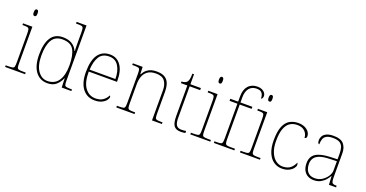

<svg xmlns="http://www.w3.org/2000/svg" viewBox="-36 -1473 4160 2184"><g transform="rotate(20 2044.0 -381.0)"><path d="M31 0V-20H61Q98 -20 114 -24Q130 -28 134 -43.5Q138 -59 138 -94V-438Q138 -475 134 -491.5Q130 -508 115.5 -512Q101 -516 71 -516H53V-536H166V-94Q166 -59 170 -43.5Q174 -28 190.5 -24Q207 -20 243 -20H273V0ZM147 -658Q137 -658 130.5 -666Q124 -674 124 -698Q124 -721 130.5 -729.5Q137 -738 147 -738Q158 -738 164 -729.5Q170 -721 170 -698Q170 -674 164 -666Q158 -658 147 -658Z M544 10Q452 10 399 -61.5Q346 -133 346 -267Q346 -399 392.5 -471Q439 -543 536 -543Q603 -543 646.5 -516Q690 -489 710 -441H714Q713 -469 712.5 -495.5Q712 -522 712 -543V-662Q712 -699 708 -715.5Q704 -732 689.5 -736Q675 -740 645 -740H620V-760H740V-94Q740 -59 744 -43.5Q748 -28 764 -24Q780 -20 817 -20H833V0H716L712 -111H710Q688 -59 649.5 -24.5Q611 10 544 10ZM538 -14Q627 -16 670 -83Q713 -150 713 -265Q713 -390 676 -454Q639 -518 539 -518Q451 -518 412.5 -452Q374 -386 374 -264Q374 -143 420.5 -78Q467 -13 538 -14Z M1116 10Q1023 10 968.5 -60.5Q914 -131 914 -262Q914 -404 964 -473Q1014 -542 1107 -542Q1190 -542 1237.5 -475.5Q1285 -409 1285 -290V-276H943Q942 -146 990.5 -80.5Q1039 -15 1117 -15Q1174 -15 1209 -40.5Q1244 -66 1261 -103Q1266 -100 1268 -96Q1270 -92 1270 -85Q1270 -68 1252.5 -45.5Q1235 -23 1201 -6.5Q1167 10 1116 10ZM1257 -300Q1256 -397 1218 -457Q1180 -517 1106 -517Q1022 -517 986 -458Q950 -399 945 -300Z M1377 0V-20H1400Q1437 -20 1453 -24Q1469 -28 1473 -43.5Q1477 -59 1477 -94V-442Q1477 -477 1473 -492.5Q1469 -508 1454.5 -512Q1440 -516 1410 -516H1382V-536H1501L1504 -449H1508Q1528 -485 1552 -505Q1576 -525 1605.5 -533.5Q1635 -542 1672 -542Q1758 -542 1797.5 -496.5Q1837 -451 1837 -357V-94Q1837 -59 1841 -43.5Q1845 -28 1861.5 -24Q1878 -20 1914 -20H1929V0H1809V-365Q1809 -432 1778.5 -474.5Q1748 -517 1672 -517Q1607 -517 1570.5 -490Q1534 -463 1519.5 -421Q1505 -379 1505 -334V-94Q1505 -59 1509 -43.5Q1513 -28 1529.5 -24Q1546 -20 1582 -20H1598V0Z M2158 10Q2100 10 2075.5 -24Q2051 -58 2051 -141V-511H1973V-531Q1994 -531 2009.5 -536.5Q2025 -542 2035 -551Q2045 -560 2052 -584Q2059 -608 2059 -657H2079V-536H2206V-511H2079V-132Q2079 -68 2097 -41.5Q2115 -15 2157 -15Q2174 -15 2186.5 -16Q2199 -17 2215 -20V5Q2199 8 2185.5 9Q2172 10 2158 10Z M2273 0V-20H2303Q2340 -20 2356 -24Q2372 -28 2376 -43.5Q2380 -59 2380 -94V-438Q2380 -475 2376 -491.5Q2372 -508 2357.5 -512Q2343 -516 2313 -516H2295V-536H2408V-94Q2408 -59 2412 -43.5Q2416 -28 2432.5 -24Q2449 -20 2485 -20H2515V0ZM2389 -658Q2379 -658 2372.5 -666Q2366 -674 2366 -698Q2366 -721 2372.5 -729.5Q2379 -738 2389 -738Q2400 -738 2406 -729.5Q2412 -721 2412 -698Q2412 -674 2406 -666Q2400 -658 2389 -658Z M2558 0V-20H2590Q2620 -20 2634.5 -24Q2649 -28 2653 -44.5Q2657 -61 2657 -98V-511H2562V-536H2657V-600Q2657 -682 2697 -727Q2737 -772 2808 -772Q2840 -772 2863 -761Q2886 -750 2898.5 -732.5Q2911 -715 2911 -697Q2911 -684 2907.5 -675Q2904 -666 2899 -662Q2894 -658 2889 -658Q2889 -683 2882 -703Q2875 -723 2857.5 -735Q2840 -747 2806 -747Q2748 -747 2716.5 -707.5Q2685 -668 2685 -600V-536H2829V-511H2685V-98Q2685 -61 2689.5 -44.5Q2694 -28 2708 -24Q2722 -20 2752 -20H2806V0Z M2874 0V-20H2904Q2941 -20 2957 -24Q2973 -28 2977 -43.5Q2981 -59 2981 -94V-438Q2981 -475 2977 -491.5Q2973 -508 2958.5 -512Q2944 -516 2914 -516H2896V-536H3009V-94Q3009 -59 3013 -43.5Q3017 -28 3033.5 -24Q3050 -20 3086 -20H3116V0ZM2990 -658Q2980 -658 2973.5 -666Q2967 -674 2967 -698Q2967 -721 2973.5 -729.5Q2980 -738 2990 -738Q3001 -738 3007 -729.5Q3013 -721 3013 -698Q3013 -674 3007 -666Q3001 -658 2990 -658Z M3382 10Q3328 10 3284 -19.5Q3240 -49 3213.5 -110Q3187 -171 3187 -263Q3187 -369 3212.5 -430Q3238 -491 3283 -516.5Q3328 -542 3385 -542Q3431 -542 3464 -526.5Q3497 -511 3514.5 -486.5Q3532 -462 3532 -433Q3532 -425 3529 -419Q3526 -413 3520.5 -410Q3515 -407 3507 -406Q3507 -434 3493 -459.5Q3479 -485 3451.5 -501Q3424 -517 3381 -517Q3332 -517 3294.5 -493Q3257 -469 3236 -413.5Q3215 -358 3215 -264Q3215 -184 3238 -128Q3261 -72 3299 -43.5Q3337 -15 3382 -15Q3445 -16 3478 -45Q3511 -74 3527 -114Q3532 -108 3533.5 -101.5Q3535 -95 3535 -86Q3535 -70 3517.5 -47Q3500 -24 3466 -7Q3432 10 3382 10Z M3768 10Q3729 10 3697 -6.5Q3665 -23 3646 -58Q3627 -93 3627 -146Q3627 -225 3683.5 -262Q3740 -299 3861 -303L3944 -306V-371Q3944 -414 3935 -446.5Q3926 -479 3898 -498Q3870 -517 3813 -517Q3764 -517 3737 -502.5Q3710 -488 3700 -460.5Q3690 -433 3690 -395Q3680 -395 3674.5 -406Q3669 -417 3669 -441Q3669 -462 3681 -485.5Q3693 -509 3724.5 -525.5Q3756 -542 3813 -542Q3901 -542 3936.5 -499.5Q3972 -457 3972 -386V-110Q3972 -73 3975.5 -53.5Q3979 -34 3991 -27Q4003 -20 4030 -20H4037V0H3951L3945 -104H3943Q3932 -83 3909.5 -56Q3887 -29 3852 -9.5Q3817 10 3768 10ZM3772 -15Q3821 -15 3859.5 -40Q3898 -65 3921 -101Q3944 -137 3944 -170V-283L3858 -280Q3780 -278 3736 -261Q3692 -244 3673.5 -214.5Q3655 -185 3655 -145Q3655 -111 3666.5 -81.5Q3678 -52 3704 -33.5Q3730 -15 3772 -15Z"/></g></svg>

Font: Noto Serif Tibetan Thin
Style: Regular
Weight: 250
Version: Version 2.103